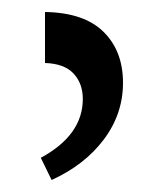

<svg xmlns="http://www.w3.org/2000/svg" viewBox="-20 -780 273 320"><path d="M55 -760Q120 -759 152.5 -727Q185 -695 185 -642Q185 -590 153 -547.5Q121 -505 66 -480L48 -517Q83 -536 100.5 -560.5Q118 -585 118 -615Q118 -641 102.5 -657.5Q87 -674 55 -675Z"/></svg>

Font: Noto Serif Armenian
Style: Regular
Weight: 400
Designer: Monotype Design Team
Foundry: Monotype Imaging Inc.
Version: Version 2.007